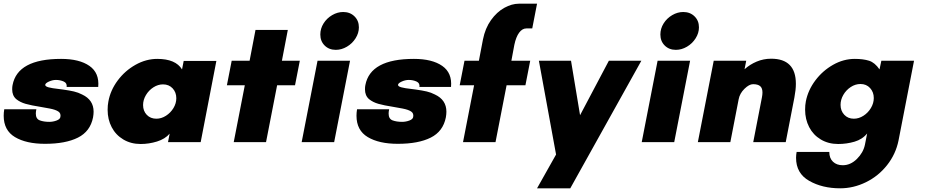

<svg xmlns="http://www.w3.org/2000/svg" viewBox="-36 -770 5008 1040"><path d="M-16 -143Q-16 -160 -13 -178H161Q158 -165 158 -155Q158 -126 179.5 -118Q201 -110 231 -110Q251 -110 270 -117Q289 -124 291 -136Q295 -156 280 -166Q265 -176 234 -182L184 -191Q133 -199 103 -207.5Q73 -216 52 -233Q30 -252 30 -286Q30 -300 32 -309Q59 -451 295 -451Q394 -451 448.5 -413Q503 -375 496 -299H325Q328 -320 309 -328.5Q290 -337 267 -337Q248 -337 228.5 -328Q209 -319 209 -310Q209 -302 227 -297Q245 -292 282 -288L305 -285Q341 -280 364.5 -274.5Q388 -269 409 -258Q471 -229 471 -165Q471 -151 468 -134Q453 -58 386 -24.5Q319 9 208 9Q106 9 45 -27.5Q-16 -64 -16 -143Z M547 -175Q547 -200 551 -220Q562 -281 601.5 -334Q641 -387 698 -419Q755 -451 816 -451Q915 -451 950 -394L959 -440H1136L1051 0H874L883 -46Q858 -17 814.5 -3.5Q771 10 726 10Q673 10 632 -14.5Q591 -39 569 -81Q547 -123 547 -175ZM811 -127Q838 -127 863 -143Q888 -159 903.5 -184.5Q919 -210 919 -238Q919 -270 899 -291.5Q879 -313 847 -313Q820 -313 795 -297Q770 -281 754.5 -255Q739 -229 739 -201Q739 -169 759 -148Q779 -127 811 -127Z M1290 -308H1193L1219 -441H1316L1348 -608H1523L1491 -441H1588L1562 -308H1465L1405 0H1230Z M1684 -441H1860L1774 0H1598ZM1823 -705Q1860 -705 1884 -681.5Q1908 -658 1908 -622Q1908 -591 1890 -562.5Q1872 -534 1843 -517Q1814 -500 1783 -500Q1746 -500 1722.5 -523.5Q1699 -547 1699 -583Q1699 -615 1716.5 -643Q1734 -671 1763 -688Q1792 -705 1823 -705Z M1895 -143Q1895 -160 1898 -178H2072Q2069 -165 2069 -155Q2069 -126 2090.5 -118Q2112 -110 2142 -110Q2162 -110 2181 -117Q2200 -124 2202 -136Q2206 -156 2191 -166Q2176 -176 2145 -182L2095 -191Q2044 -199 2014 -207.5Q1984 -216 1963 -233Q1941 -252 1941 -286Q1941 -300 1943 -309Q1970 -451 2206 -451Q2305 -451 2359.5 -413Q2414 -375 2407 -299H2236Q2239 -320 2220 -328.5Q2201 -337 2178 -337Q2159 -337 2139.5 -328Q2120 -319 2120 -310Q2120 -302 2138 -297Q2156 -292 2193 -288L2216 -285Q2252 -280 2275.5 -274.5Q2299 -269 2320 -258Q2382 -229 2382 -165Q2382 -151 2379 -134Q2364 -58 2297 -24.5Q2230 9 2119 9Q2017 9 1956 -27.5Q1895 -64 1895 -143Z M2532 -308H2454L2480 -441H2558L2580 -556Q2592 -617 2623.5 -661Q2655 -705 2695.5 -727.5Q2736 -750 2775 -750H2873L2847 -616H2815Q2793 -616 2776 -593Q2759 -570 2750 -527L2734 -441H2836L2810 -308H2708L2648 0H2472Z M2976 67 2883 -441H3057L3106 -146L3262 -441H3438L3053 250H2873Z M3526 -441H3702L3616 0H3440ZM3665 -705Q3702 -705 3726 -681.5Q3750 -658 3750 -622Q3750 -591 3732 -562.5Q3714 -534 3685 -517Q3656 -500 3625 -500Q3588 -500 3564.5 -523.5Q3541 -547 3541 -583Q3541 -615 3558.5 -643Q3576 -671 3605 -688Q3634 -705 3665 -705Z M3830 -441H4006L3997 -395Q4026 -421 4063 -436.5Q4100 -452 4141 -452Q4275 -452 4275 -316Q4275 -284 4267 -242L4220 0H4044L4091 -242Q4094 -257 4094 -269Q4094 -293 4081.5 -303.5Q4069 -314 4043 -314Q4022 -314 3996.5 -289Q3971 -264 3965 -232L3920 0H3744Z M4276 85Q4276 70 4279 53H4456Q4456 87 4476 106Q4496 125 4529 125Q4571 125 4605.5 91Q4640 57 4649 14L4661 -47Q4635 -15 4592.5 -2.5Q4550 10 4504 10Q4451 10 4410 -14.5Q4369 -39 4347 -81.5Q4325 -124 4325 -176Q4325 -201 4329 -221Q4341 -282 4380.5 -334.5Q4420 -387 4476.5 -419Q4533 -451 4594 -451Q4640 -451 4671.5 -441Q4703 -431 4728 -394L4738 -441H4915L4831 -9Q4816 65 4769 124.5Q4722 184 4654.5 217Q4587 250 4515 250Q4418 250 4347 209.5Q4276 169 4276 85ZM4589 -127Q4616 -127 4641 -143Q4666 -159 4681.5 -185Q4697 -211 4697 -239Q4697 -271 4677 -293Q4657 -315 4625 -315Q4597 -315 4572 -298.5Q4547 -282 4532 -256Q4517 -230 4517 -202Q4517 -170 4537 -148.5Q4557 -127 4589 -127Z"/></svg>

Font: Teachers ExtraBold
Style: Italic
Weight: 800
Designer: Alfredo Marco Pradil & Chank Diesel
Version: Version 0.009